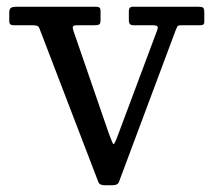

<svg xmlns="http://www.w3.org/2000/svg" viewBox="-20 -540 634 570"><path d="M331.5 -142.5C324.2 -122.2 319.3 -112 317 -112C315.3 -112 310.7 -122.7 303 -144L197.5 -450C195.8 -455.3 195.6 -459.2 196.8 -461.5C197.9 -463.8 202.2 -465 209.5 -465H257.5C265.5 -465 271 -465.7 274 -467C277 -468.3 278.5 -473 278.5 -481V-506C278.5 -511.7 277.5 -515.4 275.5 -517.2C273.5 -519.1 269.8 -520 264.5 -520H28.5C21.8 -520 16.7 -519 13 -517C9.3 -515 7.5 -510.2 7.5 -502.5V-477C7.5 -469 11.5 -465 19.5 -465H74.5C81.5 -465 86.7 -464.5 90 -463.5C93.3 -462.5 95.8 -459.5 97.5 -454.5L272 0.5C274.3 6.8 280.8 10 291.5 10H314C324.3 10 330.7 6.8 333 0.5L502 -451.5C504 -456.5 505.6 -460 506.8 -462C507.9 -464 512.2 -465 519.5 -465H571.5C577.2 -465 581.1 -465.6 583.2 -466.8C585.4 -467.9 586.5 -471.2 586.5 -476.5V-503C586.5 -510.7 585.2 -515.4 582.8 -517.2C580.2 -519.1 575.5 -520 568.5 -520H374C366.3 -520 362.5 -515.5 362.5 -506.5V-479.5C362.5 -469.8 366.8 -465 375.5 -465H431.5C440.2 -465 445.4 -463.9 447.2 -461.8C449.1 -459.6 448.7 -455.2 446 -448.5Z"/></svg>

Font: Besley*
Style: Regular
Weight: 400
Designer: Owen Earl
Foundry: indestructible type*
Version: Version 3.000; ttfautohint (v1.8.3)